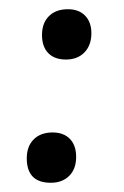

<svg xmlns="http://www.w3.org/2000/svg" viewBox="-20 -391 269 416"><path d="M127 -371Q151 -371 164.5 -357Q178 -343 178 -319Q178 -293 163 -277.5Q148 -262 123 -262Q98 -262 84.5 -276Q71 -290 71 -315Q71 -341 86 -356Q101 -371 127 -371ZM94 -104Q118 -104 131.5 -90Q145 -76 145 -51Q145 -25 130 -10Q115 5 90 5Q38 5 38 -48Q38 -74 53 -89Q68 -104 94 -104Z"/></svg>

Font: Alegreya Sans SC Medium
Style: Italic
Weight: 500
Italic angle: -7°
Designer: Juan Pablo del Peral
Foundry: Huerta Tipografica
Version: Version 2.007